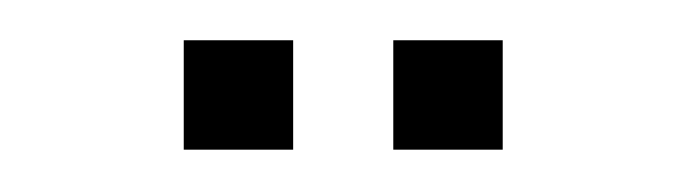

<svg xmlns="http://www.w3.org/2000/svg" viewBox="-20 -724 330 93"><path d="M170.5 -651.5V-704.5H223.5V-651.5ZM69 -651.5V-704.5H122V-651.5Z"/></svg>

Font: Big Shoulders Text ExtraLight
Style: Regular
Weight: 250
Version: Version 2.002